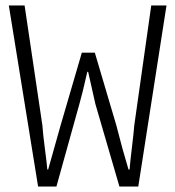

<svg xmlns="http://www.w3.org/2000/svg" viewBox="-20 -681 640 701"><path d="M119.1 0 12.2 -661.1H69.8L134.8 -223.1Q136.7 -193.4 143.8 -139.2Q150.9 -85 152.8 -62H155.8Q195.3 -200.7 201.2 -223.1L278.8 -488.8H326.2L404.8 -223.1Q427.7 -132.8 449.2 -62H453.1Q455.1 -88.9 461.7 -142.8Q468.3 -196.8 470.2 -223.1L532.2 -661.1H587.9L484.9 0H416L328.1 -301.8L301.8 -418.9H298.8Q280.3 -336.9 270 -301.8L186 0Z"/></svg>

Font: Office Code Pro Light
Style: Regular
Weight: 300
Designer: Nathan Rutzky & Paul D. Hunt
Foundry: Adobe Systems Incorporated
Version: Version 1.004;PS 001.004;hotconv 1.0.70;makeotf.lib2.5.58329